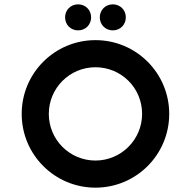

<svg xmlns="http://www.w3.org/2000/svg" viewBox="-20 -849 880 885"><path d="M420 16C608 16 760 -136 760 -324C760 -512 608 -664 420 -664C232 -664 80 -512 80 -324C80 -136 232 16 420 16ZM205 -324C205 -443 301 -539 420 -539C539 -539 635 -444 635 -324C635 -205 538 -109 420 -109C301 -109 205 -205 205 -324ZM280 -769C280 -735 306 -709 340 -709C374 -709 400 -735 400 -769C400 -803 374 -829 340 -829C306 -829 280 -803 280 -769ZM440 -769C440 -735 466 -709 500 -709C534 -709 560 -735 560 -769C560 -803 534 -829 500 -829C466 -829 440 -803 440 -769Z"/></svg>

Font: Grotesk 03
Style: Bold
Weight: 500
Designer: Frank Adebiaye, contributions by Jérémy Landes, Ariel Martín Pérez
Foundry: Velvetyne Type Foundry
Version: Version 3.000;Glyphs 3.1.2 (3150)